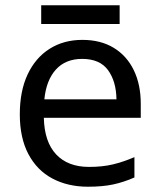

<svg xmlns="http://www.w3.org/2000/svg" viewBox="-20 -697 604 727"><path d="M292 -546Q361 -546 410.5 -516Q460 -486 486.5 -431.5Q513 -377 513 -304V-251H146Q148 -160 192.5 -112.5Q237 -65 317 -65Q368 -65 407.5 -74.5Q447 -84 489 -102V-25Q448 -7 408 1.5Q368 10 313 10Q237 10 178.5 -21Q120 -52 87.5 -113.5Q55 -175 55 -264Q55 -352 84.5 -415Q114 -478 167.5 -512Q221 -546 292 -546ZM291 -474Q228 -474 191.5 -433.5Q155 -393 148 -321H421Q420 -389 389 -431.5Q358 -474 291 -474ZM433 -677V-606H136V-677Z"/></svg>

Font: Noto Sans Nag Mundari
Style: Regular
Weight: 400
Designer: Muthu Nedumaran
Version: Version 1.000; ttfautohint (v1.8.4.7-5d5b)